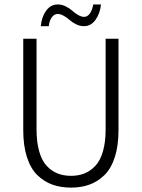

<svg xmlns="http://www.w3.org/2000/svg" viewBox="-20 -835 640 867"><path d="M164.1 -716.8Q168 -758.3 188.2 -786.6Q208.5 -814.9 241.2 -814.9Q259.3 -814.9 276.9 -806.2Q294.4 -797.4 305.9 -786.9Q317.4 -776.4 332.3 -767.6Q347.2 -758.8 359.9 -758.8Q375 -758.8 386 -774.4Q397 -790 400.9 -814.9H436Q432.1 -774.9 411.6 -745.8Q391.1 -716.8 358.9 -716.8Q340.8 -716.8 323.5 -725.3Q306.2 -733.9 294.7 -744.4Q283.2 -754.9 268.3 -763.4Q253.4 -772 240.2 -772Q225.6 -772 214.4 -757.3Q203.1 -742.7 200.2 -716.8ZM300.8 12.2Q254.4 12.2 216.8 -1.2Q179.2 -14.6 148.9 -43.9Q118.7 -73.2 101.8 -124.8Q85 -176.3 85 -247.1V-660.2H145V-251Q145 -193.4 157 -151.4Q168.9 -109.4 190.9 -85.9Q212.9 -62.5 240 -51.8Q267.1 -41 300.8 -41Q334.5 -41 361.3 -51.8Q388.2 -62.5 410.4 -85.9Q432.6 -109.4 444.8 -151.4Q457 -193.4 457 -251V-660.2H515.1V-247.1Q515.1 -176.3 498.3 -124.8Q481.4 -73.2 451.2 -43.9Q420.9 -14.6 383.5 -1.2Q346.2 12.2 300.8 12.2Z"/></svg>

Font: Office Code Pro Light
Style: Regular
Weight: 300
Designer: Nathan Rutzky & Paul D. Hunt
Foundry: Adobe Systems Incorporated
Version: Version 1.004;PS 001.004;hotconv 1.0.70;makeotf.lib2.5.58329